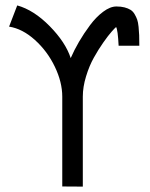

<svg xmlns="http://www.w3.org/2000/svg" viewBox="-20 -692 558 712"><path d="M242.2 -476.6Q254.9 -505.9 272.9 -536.9Q291 -567.9 313.7 -598.4Q336.4 -628.9 362.5 -648.4Q388.7 -668 411.6 -668Q428.7 -668 441.9 -664.6Q455.1 -661.1 464.1 -655.5Q473.1 -649.9 479.2 -639.4Q485.4 -628.9 488.8 -619.1Q492.2 -609.4 493.9 -592.3Q495.6 -575.2 496.1 -561.5Q496.6 -547.9 496.6 -525.4V-522.5H419.9Q417 -581.1 410.6 -591.8Q406.7 -588.9 394.3 -575Q381.8 -561 363.3 -534.7Q344.7 -508.3 327.9 -478Q311 -447.8 299.1 -408.7Q287.1 -369.6 287.1 -334V0L210.9 -0.5V-333.5Q210.9 -387.2 183.3 -444.6Q155.8 -502 109.6 -543.7Q63.5 -585.4 13.7 -593.3L43.9 -671.9Q105.5 -654.8 164.3 -595Q223.1 -535.2 242.2 -476.6Z"/></svg>

Font: FantasqueSansM Nerd Font
Style: Regular
Weight: 400
Monospace: yes
Designer: Jany Belluz
Version: Version 1.8.0 ; ttfautohint (v1.8.2);Nerd Fonts 3.4.0